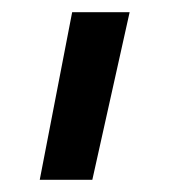

<svg xmlns="http://www.w3.org/2000/svg" viewBox="-20 -777 277 314"><path d="M131 -483H45L98 -757H192Z"/></svg>

Font: 42dot Sans Light Medium
Style: Regular
Weight: 500
Version: Version 1.000